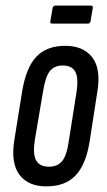

<svg xmlns="http://www.w3.org/2000/svg" viewBox="-20 -657 379 683"><path d="M145 6Q80 6 49 -35.5Q18 -77 31 -159L59 -333Q73 -417 109.5 -455.5Q146 -494 212 -494Q277 -494 308.5 -452.5Q340 -411 326 -329L299 -155Q286 -72 249 -33Q212 6 145 6ZM154 -64Q185 -64 201.5 -84.5Q218 -105 225 -157L252 -328Q260 -379 248 -401.5Q236 -424 203 -424Q172 -424 156.5 -403Q141 -382 133 -331L104 -160Q96 -109 108.5 -86.5Q121 -64 154 -64ZM166 -573Q157 -573 159 -581L167 -628Q169 -637 177 -637H303Q312 -637 310 -628L302 -581Q300 -573 292 -573Z"/></svg>

Font: Sofia Sans Extra Condensed Medium
Style: Italic
Weight: 500
Italic angle: -9°
Version: Version 4.100